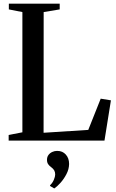

<svg xmlns="http://www.w3.org/2000/svg" viewBox="-20 -763 632 1042"><path d="M27 0V-30.5L101.5 -45V-697.5L28 -712V-743H304V-712L217 -697.5L216.5 -42.5L459 -58L526.5 -227.5L582 -218.5L547 0ZM355 127Q354.5 155.5 340.5 182.2Q326.5 209 308 229.5Q289.5 250 275 259.5H274L252 246.5L251.5 242.5Q265 230 272.2 212.8Q279.5 195.5 279.5 184Q279.5 171.5 274.5 162.2Q269.5 153 257.5 144Q248 137.5 241.5 128.2Q235 119 235 104.5Q235 88.5 243.2 77.8Q251.5 67 264 61.5Q276.5 56 288.5 56H291.5Q319.5 56 337.2 75.8Q355 95.5 355 127Z"/></svg>

Font: Merriweather 96pt Medium
Style: Regular
Weight: 500
Version: Version 2.100